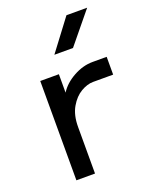

<svg xmlns="http://www.w3.org/2000/svg" viewBox="-136 -796 693 872"><g transform="rotate(-20 210.5 -360.0)"><path d="M401 -480V-394H304Q276 -394 245 -376Q214 -358 192 -320Q170 -282 170 -225V0H80V-480H170V-391Q194 -429 240 -454.5Q286 -480 333 -480ZM181 -570 294 -720H394L271 -570Z"/></g></svg>

Font: Violet Sans
Style: Regular
Weight: 400
Designer: Calvin Waterman
Foundry: Violet Office
Version: Version 1.013